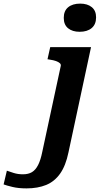

<svg xmlns="http://www.w3.org/2000/svg" viewBox="-188 -800 557 1063"><path d="M253 -624Q213 -624 189 -643.5Q165 -663 165 -701Q165 -740 189.5 -760Q214 -780 256 -780Q296 -780 320 -760.5Q344 -741 344 -704Q344 -665 319.5 -644.5Q295 -624 253 -624ZM-168 221 -150 145Q-136 150 -112.5 157.5Q-89 165 -61 165Q-31 165 -11 153Q9 141 23 113.5Q37 86 46 41L148 -433Q151 -443 143.5 -450Q136 -457 122 -462Q108 -467 87 -470L75 -472L90 -539H316L191 44Q176 117 145 161Q114 205 67.5 224Q21 243 -41 243Q-86 243 -119 235Q-152 227 -168 221Z"/></svg>

Font: Roboto Serif 20pt SemiBold
Style: Italic
Weight: 600
Italic angle: -10°
Version: Version 1.007